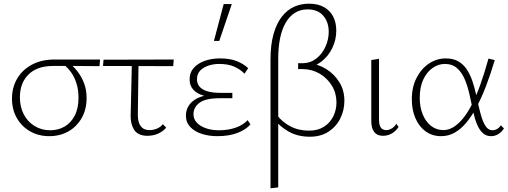

<svg xmlns="http://www.w3.org/2000/svg" viewBox="-20 -733 2755 1042"><path d="M247 6Q189 6 143 -20.5Q97 -47 71 -93Q45 -139 45 -198Q45 -258 73 -306Q101 -354 153 -382Q205 -410 276 -410H523L520 -374Q455 -375 388.5 -375Q322 -375 267 -375Q182 -375 135 -329Q88 -283 88 -205Q88 -153 109 -112.5Q130 -72 168 -49Q206 -26 252 -26Q296 -26 330.5 -46Q365 -66 385.5 -105.5Q406 -145 406 -202Q406 -245 395.5 -279Q385 -313 366.5 -339.5Q348 -366 324 -384L355 -391Q379 -373 400.5 -345.5Q422 -318 436 -282Q450 -246 450 -201Q450 -138 422.5 -91Q395 -44 349.5 -19Q304 6 247 6Z M539 -375 542 -409 923 -410 920 -374ZM689 -102 696 -407H732L728 -108Q728 -86 734 -67.5Q740 -49 754 -38Q768 -27 792 -27Q811 -27 830.5 -34.5Q850 -42 864 -59L882 -40Q865 -20 838.5 -8Q812 4 780 4Q754 4 736 -4.5Q718 -13 708 -28.5Q698 -44 693.5 -63Q689 -82 689 -102Z M1159 6Q1114 6 1075 -6.5Q1036 -19 1012.5 -44Q989 -69 989 -105Q989 -157 1033 -189Q1077 -221 1167 -221V-204Q1119 -204 1083.5 -214.5Q1048 -225 1028.5 -247Q1009 -269 1009 -302Q1009 -339 1031 -364Q1053 -389 1090.5 -402.5Q1128 -416 1173 -416Q1228 -416 1264.5 -401.5Q1301 -387 1327 -363L1307 -333Q1284 -357 1251 -371.5Q1218 -386 1169 -386Q1139 -386 1111.5 -377Q1084 -368 1066.5 -350Q1049 -332 1049 -303Q1049 -267 1081 -248Q1113 -229 1174 -229H1241V-200H1174Q1096 -200 1063 -175.5Q1030 -151 1030 -113Q1030 -87 1048 -67.5Q1066 -48 1097.5 -37Q1129 -26 1168 -26Q1218 -26 1258.5 -40Q1299 -54 1324 -81L1339 -58Q1317 -31 1271 -12.5Q1225 6 1159 6ZM1141 -511 1194 -711H1238L1170 -511Z M1448 289V-407Q1448 -490 1464.5 -548Q1481 -606 1509.5 -642.5Q1538 -679 1575.5 -696Q1613 -713 1656 -713Q1706 -713 1739 -694Q1772 -675 1788.5 -642.5Q1805 -610 1805 -567Q1805 -517 1783.5 -472.5Q1762 -428 1724 -398.5Q1686 -369 1638 -362L1660 -389Q1707 -385 1750 -358.5Q1793 -332 1821 -288Q1849 -244 1849 -186Q1849 -135 1827 -90.5Q1805 -46 1763 -18.5Q1721 9 1661 9Q1596 9 1546.5 -19Q1497 -47 1466 -89L1483 -109Q1511 -71 1555.5 -47.5Q1600 -24 1657 -24Q1705 -24 1738 -45Q1771 -66 1788.5 -101Q1806 -136 1806 -177Q1806 -227 1781.5 -267.5Q1757 -308 1716 -332.5Q1675 -357 1625 -358H1598V-390H1624Q1666 -391 1697.5 -416Q1729 -441 1746.5 -480Q1764 -519 1764 -560Q1764 -613 1734.5 -647.5Q1705 -682 1649 -682Q1610 -682 1580 -663Q1550 -644 1530 -609Q1510 -574 1500 -525Q1490 -476 1490 -416V284Z M2058 4Q2027 4 2011 -16.5Q1995 -37 1995 -76V-407L2037 -414V-82Q2037 -55 2046.5 -41Q2056 -27 2076 -27Q2091 -27 2105.5 -35.5Q2120 -44 2131 -61L2143 -44Q2129 -22 2107 -9Q2085 4 2058 4Z M2374 6Q2326 6 2290 -20Q2254 -46 2234.5 -91.5Q2215 -137 2215 -194Q2215 -260 2240.5 -310Q2266 -360 2308 -388Q2350 -416 2399 -416Q2439 -416 2466.5 -400.5Q2494 -385 2512.5 -357.5Q2531 -330 2543.5 -293.5Q2556 -257 2565 -215Q2577 -156 2588.5 -114Q2600 -72 2615 -49Q2630 -26 2653 -26Q2665 -26 2677 -32.5Q2689 -39 2698 -53L2715 -36Q2704 -18 2685.5 -6Q2667 6 2645 6Q2619 6 2601 -10Q2583 -26 2570.5 -54.5Q2558 -83 2549.5 -120.5Q2541 -158 2532 -202Q2521 -257 2504 -298.5Q2487 -340 2460.5 -363Q2434 -386 2394 -386Q2359 -386 2327.5 -364Q2296 -342 2277 -301Q2258 -260 2258 -202Q2258 -152 2274 -112.5Q2290 -73 2319 -50Q2348 -27 2387 -27Q2414 -27 2440.5 -43Q2467 -59 2492.5 -90Q2518 -121 2542 -168Q2566 -215 2588 -277Q2610 -339 2631 -415L2665 -407Q2643 -332 2618.5 -268Q2594 -204 2567 -153Q2540 -102 2510 -66.5Q2480 -31 2446.5 -12.5Q2413 6 2374 6Z"/></svg>

Font: Ysabeau Office ExtraLight
Style: Regular
Weight: 250
Designer: Christian Thalmann (Catharsis Fonts)
Version: Version 2.001;gftools[0.9.30]; featfreeze: tnum,lnum,ss02